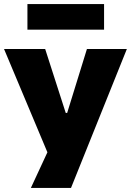

<svg xmlns="http://www.w3.org/2000/svg" viewBox="-36 -752 649 952"><path d="M117 180 220 -42V53L-16 -509H188L290 -192H297L395 -509H593L316 180ZM100 -605V-732H480V-605Z"/></svg>

Font: Nunito Sans 6pt Black
Style: Regular
Weight: 900
Version: Version 3.101;gftools[0.9.27]